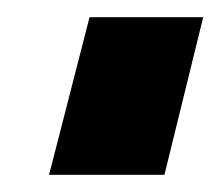

<svg xmlns="http://www.w3.org/2000/svg" viewBox="-20 -843 256 223"><path d="M37 -640 84 -823H216L171 -640Z"/></svg>

Font: Orbitron
Style: Bold
Weight: 700
Designer: Matt McInerney
Foundry: The League of Moveable Type
Version: Version 2.001